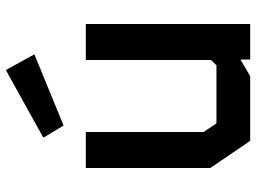

<svg xmlns="http://www.w3.org/2000/svg" viewBox="-127 -727 854 640"><g transform="rotate(-90 300.0 -407.0)"><path d="M420 -548V-131L402.5 -112.5H209L180 -155V-548H60V-133L150.5 0H366L421.5 -32.5V0H540V-548ZM386.5 -814.5 161 -689.5 201.5 -622 439 -719.5Z"/></g></svg>

Font: Kode
Style: Regular
Weight: 400
Monospace: yes
Designer: Isa Ozler
Foundry: Kadena LLC
Version: Version 1.000;gftools[0.9.28]